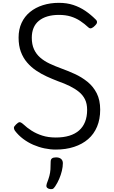

<svg xmlns="http://www.w3.org/2000/svg" viewBox="-20 -1035 804 1353"><path d="M373 19Q334 19 293.5 10.5Q253 2 215 -14.5Q177 -31 143.5 -56Q110 -81 85 -114Q78 -125 78 -134.5Q78 -144 93 -158Q108 -173 117.5 -174Q127 -175 146 -158Q170 -135 203 -114Q236 -93 278 -79.5Q320 -66 373 -66Q427 -66 468 -78.5Q509 -91 537 -115.5Q565 -140 579.5 -176.5Q594 -213 594 -261Q594 -304 579 -334.5Q564 -365 536.5 -387.5Q509 -410 471.5 -428.5Q434 -447 388 -463Q349 -478 309.5 -496Q270 -514 234.5 -538Q199 -562 171 -594.5Q143 -627 127 -670Q111 -713 111 -770Q111 -828 132 -873.5Q153 -919 191.5 -950.5Q230 -982 282 -998.5Q334 -1015 395 -1015Q451 -1015 496.5 -1000Q542 -985 580.5 -959Q619 -933 654 -898Q665 -888 663.5 -877Q662 -866 650 -855Q638 -842 626 -837Q614 -832 604 -841Q575 -868 544.5 -888Q514 -908 478 -919Q442 -930 395 -930Q350 -930 314.5 -919.5Q279 -909 254 -888.5Q229 -868 216.5 -838Q204 -808 204 -769Q204 -722 219.5 -688Q235 -654 263 -629.5Q291 -605 329 -587Q367 -569 411 -553Q458 -536 506.5 -514Q555 -492 596 -459Q637 -426 661.5 -378Q686 -330 686 -262Q686 -195 664 -142.5Q642 -90 601 -54.5Q560 -19 502 0Q444 19 373 19ZM323 295Q311 290 308 281.5Q305 273 310 258Q322 227 328 204.5Q334 182 335.5 158.5Q337 135 337 105Q337 88 346.5 81Q356 74 375 74Q398 74 410.5 85Q423 96 423 115Q423 140 416 169Q409 198 397 226Q385 254 369 278Q359 294 349 297Q339 300 323 295Z"/></svg>

Font: Playwrite PE
Style: Regular
Weight: 400
Designer: Veronika Burian, José Scaglione
Foundry: TypeTogether
Version: Version 1.002